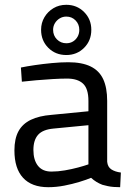

<svg xmlns="http://www.w3.org/2000/svg" viewBox="-20 -769 542 799"><path d="M181 10Q112 10 76 -29Q40 -68 40 -143Q40 -192 57 -223Q74 -254 108.5 -270.5Q143 -287 194 -291L348 -306V-349Q348 -400 325.5 -421Q303 -442 259 -442Q234 -442 199.5 -440Q165 -438 131 -435Q97 -432 71 -429L67 -488Q91 -493 125 -498Q159 -503 196 -506.5Q233 -510 264 -510Q321 -510 357 -492.5Q393 -475 409.5 -439.5Q426 -404 426 -349V-96Q428 -74 443.5 -64Q459 -54 483 -51L480 10Q466 10 453 9Q440 8 428.5 5.5Q417 3 406 0Q393 -5 381.5 -12Q370 -19 359 -29Q340 -21 310.5 -12Q281 -3 247.5 3.5Q214 10 181 10ZM194 -55Q221 -55 250 -60Q279 -65 305 -72Q331 -79 348 -85V-248L203 -234Q158 -230 138.5 -208Q119 -186 119 -145Q119 -103 138 -79Q157 -55 194 -55ZM256 -540Q211 -540 181 -570Q151 -600 151 -645Q151 -674 165 -697.5Q179 -721 202.5 -735Q226 -749 256 -749Q300 -749 330 -719Q360 -689 360 -645Q360 -600 330 -570Q300 -540 256 -540ZM256 -589Q272 -589 284 -596.5Q296 -604 303 -616.5Q310 -629 310 -645Q310 -668 294.5 -684Q279 -700 256 -700Q241 -700 228.5 -692.5Q216 -685 208.5 -672.5Q201 -660 201 -645Q201 -621 217 -605Q233 -589 256 -589Z"/></svg>

Font: Cairo
Style: Regular
Weight: 400
Designer: Mohamed Gaber, Accademia di Belle Arti di Urbino
Foundry: Kief Type Foundry, Accademia di Belle Arti di Urbino
Version: Version 3.120